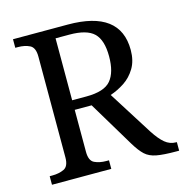

<svg xmlns="http://www.w3.org/2000/svg" viewBox="-106 -812 873 910"><g transform="rotate(-15 331.0 -357.0)"><path d="M38 0V-42H51Q84 -42 108.5 -53.5Q133 -65 133 -109V-604Q133 -648 108.5 -660Q84 -672 51 -672H38V-714H307Q564 -714 564 -521Q564 -468 542 -431.5Q520 -395 486.5 -373Q453 -351 417 -339L554 -122Q580 -82 604 -62Q628 -42 659 -42H662V0H648Q586 0 551.5 -6.5Q517 -13 496 -32.5Q475 -52 452 -90L317 -315H234V-109Q234 -65 258.5 -53.5Q283 -42 316 -42H329V0ZM304 -362Q392 -362 424.5 -401Q457 -440 457 -518Q457 -598 422 -632Q387 -666 302 -666H234V-362Z"/></g></svg>

Font: Noto Serif Dogra
Style: Regular
Weight: 400
Designer: Ek Type
Foundry: Ek Type
Version: Version 1.005